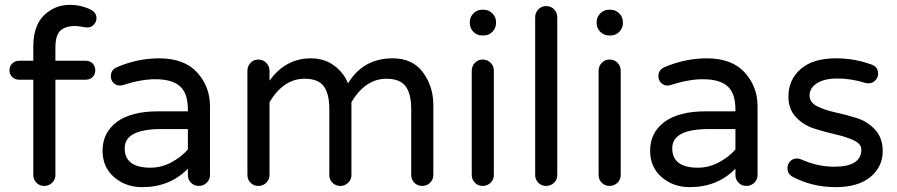

<svg xmlns="http://www.w3.org/2000/svg" viewBox="-20 -760 3692 790"><path d="M290 -653Q249 -653 228.5 -634Q208 -615 208 -565V-510H333Q350 -510 361 -499Q372 -488 372 -471Q372 -454 361 -443Q350 -432 333 -432H208V-40Q208 -21 194.5 -8Q181 5 162 5Q143 5 130 -8Q117 -21 117 -40V-432H58Q42 -432 30.5 -443Q19 -454 19 -471Q19 -488 30.5 -499Q42 -510 58 -510H117V-568Q117 -655 161.5 -697.5Q206 -740 267 -740Q314 -740 354 -720Q377 -708 377 -685Q377 -670 366 -658.5Q355 -647 340 -647Q332 -647 316 -650Q300 -653 290 -653Z M599 -70Q643 -70 684 -91.5Q725 -113 753 -145V-229H644Q493 -229 493 -150Q493 -70 599 -70ZM635 -520Q738 -520 791 -462Q844 -404 844 -323V-40Q844 -21 830.5 -8Q817 5 798 5Q779 5 766 -8Q753 -21 753 -40V-66Q679 10 565 10Q497 10 449.5 -31Q402 -72 402 -140Q402 -214 460.5 -258Q519 -302 632 -302H753V-310Q753 -376 720.5 -405Q688 -434 619 -434Q560 -434 486 -410Q478 -408 473 -408Q458 -408 447 -419Q436 -430 436 -446Q436 -473 462 -484Q547 -520 635 -520Z M1596 -520Q1678 -520 1720.5 -462Q1763 -404 1763 -328V-40Q1763 -21 1749.5 -8Q1736 5 1717 5Q1698 5 1685 -8Q1672 -21 1672 -40V-310Q1672 -375 1648.5 -405.5Q1625 -436 1570 -436Q1484 -436 1426 -340V-40Q1426 -21 1412.5 -8Q1399 5 1380 5Q1361 5 1348 -8Q1335 -21 1335 -40V-310Q1335 -375 1312 -405.5Q1289 -436 1233 -436Q1147 -436 1089 -340V-40Q1089 -21 1075.5 -8Q1062 5 1043 5Q1024 5 1011 -8Q998 -21 998 -40V-469Q998 -488 1011 -501.5Q1024 -515 1043 -515Q1062 -515 1075.5 -501.5Q1089 -488 1089 -469V-428Q1155 -520 1259 -520Q1315 -520 1355 -490Q1395 -460 1412 -417Q1474 -520 1596 -520Z M1966 -515Q1986 -515 1999 -501.5Q2012 -488 2012 -469V-40Q2012 -21 1998.5 -8Q1985 5 1966 5Q1947 5 1934 -8Q1921 -21 1921 -40V-469Q1921 -488 1934 -501.5Q1947 -515 1966 -515ZM2021 -669V-665Q2021 -644 2006 -629Q1991 -614 1970 -614H1964Q1943 -614 1928 -629Q1913 -644 1913 -665V-669Q1913 -690 1928 -705Q1943 -720 1964 -720H1970Q1991 -720 2006 -705Q2021 -690 2021 -669Z M2227 -735Q2247 -735 2260 -721.5Q2273 -708 2273 -689V-40Q2273 -21 2259.5 -8Q2246 5 2227 5Q2208 5 2195 -8Q2182 -21 2182 -40V-689Q2182 -708 2195 -721.5Q2208 -735 2227 -735Z M2488 -515Q2508 -515 2521 -501.5Q2534 -488 2534 -469V-40Q2534 -21 2520.5 -8Q2507 5 2488 5Q2469 5 2456 -8Q2443 -21 2443 -40V-469Q2443 -488 2456 -501.5Q2469 -515 2488 -515ZM2543 -669V-665Q2543 -644 2528 -629Q2513 -614 2492 -614H2486Q2465 -614 2450 -629Q2435 -644 2435 -665V-669Q2435 -690 2450 -705Q2465 -720 2486 -720H2492Q2513 -720 2528 -705Q2543 -690 2543 -669Z M2852 -70Q2896 -70 2937 -91.5Q2978 -113 3006 -145V-229H2897Q2746 -229 2746 -150Q2746 -70 2852 -70ZM2888 -520Q2991 -520 3044 -462Q3097 -404 3097 -323V-40Q3097 -21 3083.5 -8Q3070 5 3051 5Q3032 5 3019 -8Q3006 -21 3006 -40V-66Q2932 10 2818 10Q2750 10 2702.5 -31Q2655 -72 2655 -140Q2655 -214 2713.5 -258Q2772 -302 2885 -302H3006V-310Q3006 -376 2973.5 -405Q2941 -434 2872 -434Q2813 -434 2739 -410Q2731 -408 2726 -408Q2711 -408 2700 -419Q2689 -430 2689 -446Q2689 -473 2715 -484Q2800 -520 2888 -520Z M3311 -367Q3311 -339 3342 -323Q3373 -307 3417.5 -297.5Q3462 -288 3506 -274Q3550 -260 3581 -226Q3612 -192 3612 -138Q3612 -74 3561.5 -32Q3511 10 3419 10Q3319 10 3237 -35Q3220 -47 3220 -68Q3220 -84 3231 -96Q3242 -108 3259 -108Q3268 -108 3277 -104Q3344 -74 3413 -74Q3524 -74 3524 -145Q3524 -168 3493 -182.5Q3462 -197 3418 -207Q3374 -217 3330 -231Q3286 -245 3255 -278Q3224 -311 3224 -362Q3224 -432 3274.5 -476Q3325 -520 3419 -520Q3496 -520 3564 -495Q3593 -486 3593 -457Q3593 -441 3581.5 -429Q3570 -417 3553 -417Q3548 -417 3540 -419Q3482 -437 3426 -437Q3372 -437 3341.5 -417.5Q3311 -398 3311 -367Z"/></svg>

Font: VarelaRound
Style: Regular
Weight: 400
Designer: Joe Prince, Avraham Cornfeld
Foundry: Joe Prince, Avraham Cornfeld
Version: Version 2.000;PS 002.000;hotconv 1.0.88;makeotf.lib2.5.64775